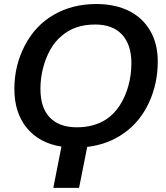

<svg xmlns="http://www.w3.org/2000/svg" viewBox="-20 -718 818 946"><path d="M242.7 207.5 282.7 4.4Q172.9 -13.2 111.8 -87.9Q50.8 -162.6 50.8 -279.8Q50.8 -395.5 102.5 -494.1Q153.8 -592.8 245.4 -645.5Q336.9 -698.2 454.6 -698.2Q550.3 -698.2 620.6 -661.6Q686 -627 721.7 -563.7Q757.3 -500.5 757.3 -415.5Q757.3 -306.2 714.4 -213.4Q671.4 -119.6 592.3 -63Q513.2 -6.3 409.7 5.9L369.6 207.5ZM448.7 -597.2Q347.7 -597.2 284.2 -541.5Q251 -514.6 227.5 -472.7Q204.1 -430.7 191.7 -380.9Q179.2 -331.1 179.2 -280.8Q179.2 -186.5 225.8 -138.7Q272.5 -90.8 357.9 -90.8Q442.4 -90.8 502.4 -129.4Q542 -155.3 570.1 -198.7Q598.1 -242.2 612.8 -296.1Q627.4 -350.1 627.4 -407.2Q627.4 -498 581.3 -547.6Q535.2 -597.2 448.7 -597.2Z"/></svg>

Font: Arimo SemiBold
Style: Italic
Weight: 600
Italic angle: -12°
Version: Version 1.33